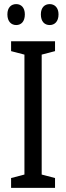

<svg xmlns="http://www.w3.org/2000/svg" viewBox="-20 -915 323 935"><path d="M16 -845C16 -810 35 -793 59 -793C83 -793 101 -810 101 -845C101 -878 83 -895 59 -895C35 -895 16 -879 16 -845ZM179 -845C179 -810 197 -793 222 -793C246 -793 265 -810 265 -845C265 -878 246 -895 222 -895C198 -895 179 -879 179 -845ZM248 0V-48L183 -65V-649L248 -666V-714H34V-666L99 -649V-65L34 -48V0Z"/></svg>

Font: Noto Sans Gurmukhi UI ExtraCondensed
Style: Regular
Weight: 400
Width: 2
Designer: Jelle Bosma - Monotype Design Team
Foundry: Monotype Imaging Inc.
Version: Version 2.004